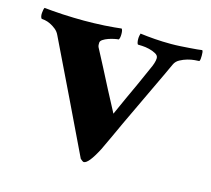

<svg xmlns="http://www.w3.org/2000/svg" viewBox="-78 -530 689 628"><g transform="rotate(15 266.5 -216.0)"><path d="M135 -436Q151 -436 169 -436.5Q187 -437 204.5 -438Q222 -439 237 -440.5Q252 -442 261 -443Q265 -439 265 -425Q265 -411 261 -406Q257 -406 247 -404Q237 -402 227 -398.5Q217 -395 209.5 -390Q202 -385 202 -379Q202 -377 202 -372.5Q202 -368 204 -364Q218 -338 235.5 -304Q253 -270 269 -239Q288 -204 307 -167Q320 -196 334 -227Q346 -253 360 -283.5Q374 -314 386 -342Q390 -350 393.5 -360.5Q397 -371 397 -379Q397 -388 387 -393.5Q377 -399 364.5 -402Q352 -405 340.5 -405.5Q329 -406 326 -406Q324 -408 323 -413Q322 -418 322 -424Q322 -430 323 -435Q324 -440 325 -443Q348 -440 374.5 -438Q401 -436 430 -436Q446 -436 462 -437Q478 -438 492 -439Q506 -440 517 -441Q528 -442 534 -443Q536 -441 536.5 -436Q537 -431 537 -425Q537 -419 536.5 -414Q536 -409 534 -406Q530 -406 518.5 -405Q507 -404 494.5 -400.5Q482 -397 470 -390.5Q458 -384 453 -373Q446 -357 433.5 -331Q421 -305 406.5 -274Q392 -243 376 -209.5Q360 -176 345.5 -145Q331 -114 319 -87.5Q307 -61 299 -45Q270 11 254 11Q252 11 248 8Q244 5 242 3Q199 -87 156 -176Q113 -265 63 -368Q58 -379 48.5 -386.5Q39 -394 29.5 -398.5Q20 -403 11.5 -404.5Q3 -406 0 -406Q-5 -412 -4 -425Q-3 -438 0 -443Q10 -442 26.5 -440.5Q43 -439 62.5 -438Q82 -437 101 -436.5Q120 -436 135 -436Z"/></g></svg>

Font: Vermiglione
Style: Bold
Weight: 700
Version: Version 1.000